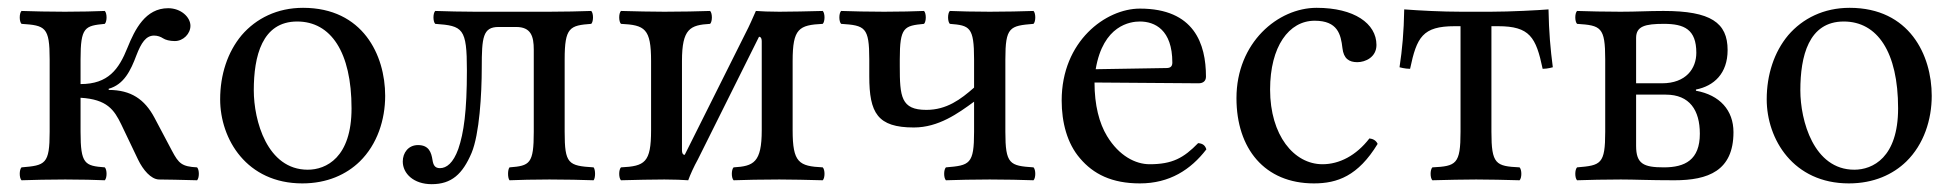

<svg xmlns="http://www.w3.org/2000/svg" viewBox="-20 -459 5001 491"><path d="M386 0C386 0 464 1 484 2C490 -4 490 -25 484 -31C445 -33 437 -41 420 -73L375 -158C350 -205 315 -229 258 -229V-232C297 -243 314 -278 329 -318C341 -349 353 -368 374 -368C383 -368 391 -365 397 -361C403 -357 414 -354 427 -354C449 -354 467 -373 467 -393C467 -415 443 -438 410 -438C352 -438 325 -384 306 -337C284 -282 257 -244 186 -244V-307C186 -390 197 -393 248 -398C254 -404 254 -425 248 -431C224 -430 186 -429 146 -429C103 -429 68 -430 35 -431C29 -425 29 -404 35 -398C96 -394 107 -390 107 -307V-122C107 -39 96 -36 35 -31C29 -25 29 -4 35 2C68 1 103 0 147 0C186 0 226 1 248 2C254 -4 254 -25 248 -31C197 -35 186 -39 186 -122V-209C254 -205 272 -178 290 -141L333 -51C346 -24 366 -1 386 0Z M543 -205C543 -103 611 10 753 10C817 10 866 -13 900 -46C945 -90 965 -153 965 -214C965 -318 908 -439 755 -439C689 -439 635 -412 598 -369C562 -326 543 -268 543 -205ZM740 -404C826 -404 879 -326 879 -182C879 -56 814 -25 767 -25C663 -25 629 -151 629 -228C629 -315 650 -404 740 -404Z M1424 -122V-307C1424 -389 1437 -394 1492 -398C1498 -404 1498 -425 1492 -431C1462 -430 1424 -429 1384 -429H1195C1162 -429 1123 -430 1093 -431C1087 -425 1087 -404 1093 -398C1164 -393 1174 -387 1174 -279C1174 -174 1166 -119 1152 -78C1139 -42 1122 -29 1105 -29C1092 -29 1088 -37 1086 -50C1083 -69 1077 -88 1049 -88C1024 -88 1010 -68 1010 -46C1010 -15 1038 12 1084 12C1135 12 1163 -14 1186 -68C1206 -116 1212 -218 1212 -286C1212 -364 1215 -390 1255 -390H1300C1338 -390 1345 -366 1345 -332V-122C1345 -40 1335 -35 1283 -31C1278 -25 1278 -4 1283 2C1308 1 1345 0 1385 0C1425 0 1470 1 1498 2C1503 -4 1503 -25 1498 -31C1433 -35 1424 -40 1424 -122Z M1731 -63C1728 -63 1724 -65 1724 -75V-303C1724 -386 1745 -395 1796 -398C1802 -404 1802 -425 1796 -431C1773 -430 1716 -429 1679 -429C1646 -429 1606 -430 1568 -431C1562 -425 1562 -404 1568 -398C1629 -395 1645 -386 1645 -303V-126C1645 -43 1629 -34 1568 -31C1562 -25 1562 -4 1568 2C1607 1 1647 0 1679 0C1702 0 1729 1 1740 2C1745 -12 1754 -32 1765 -52L1921 -365C1924 -365 1928 -363 1928 -353V-126C1928 -43 1907 -34 1856 -31C1850 -25 1850 -4 1856 2C1879 1 1933 0 1973 0C2004 0 2045 1 2084 2C2090 -4 2090 -25 2084 -31C2023 -34 2007 -43 2007 -126V-303C2007 -386 2023 -395 2084 -398C2090 -404 2090 -425 2084 -431C2044 -430 2004 -429 1973 -429C1951 -429 1923 -430 1913 -431C1905 -413 1896 -392 1887 -375Z M2281 -307C2281 -390 2292 -393 2343 -398C2349 -404 2349 -425 2343 -431C2319 -430 2281 -429 2241 -429C2198 -429 2164 -430 2131 -431C2125 -425 2125 -404 2131 -398C2192 -394 2203 -390 2203 -307V-264C2203 -170 2224 -133 2317 -133C2380 -133 2430 -169 2471 -199V-122C2471 -39 2460 -36 2399 -31C2393 -25 2393 -4 2399 2C2432 1 2467 0 2511 0C2554 0 2591 1 2623 2C2629 -4 2629 -25 2623 -31C2562 -35 2551 -39 2551 -122V-307C2551 -390 2562 -393 2623 -398C2629 -404 2629 -425 2623 -431C2589 -430 2555 -429 2511 -429C2472 -429 2432 -430 2409 -431C2403 -425 2403 -404 2409 -398C2460 -394 2471 -390 2471 -307V-235C2437 -205 2401 -178 2349 -178C2284 -178 2281 -212 2281 -290Z M3044 -93C3007 -55 2978 -39 2920 -39C2884 -39 2842 -60 2811 -111C2791 -144 2779 -190 2779 -248L3045 -246C3057 -246 3064 -252 3064 -263C3064 -347 3034 -437 2895 -437C2808 -437 2695 -354 2695 -202C2695 -146 2709 -92 2742 -54C2776 -14 2823 10 2895 10C2971 10 3025 -25 3065 -77C3062 -87 3056 -92 3044 -93ZM2782 -282C2801 -395 2871 -404 2895 -404C2933 -404 2978 -383 2978 -299C2978 -290 2974 -285 2963 -285Z M3503 -91C3499 -100 3491 -104 3482 -105C3448 -61 3405 -39 3362 -39C3289 -39 3228 -113 3228 -230C3228 -340 3276 -406 3342 -406C3401 -406 3409 -371 3413 -336C3416 -309 3430 -300 3451 -300C3472 -300 3500 -313 3500 -344C3500 -399 3443 -439 3347 -439C3248 -439 3142 -350 3142 -208C3142 -79 3214 10 3340 10C3400 10 3453 -9 3503 -91Z M3715 -122C3715 -39 3704 -34 3643 -31C3637 -25 3637 -4 3643 2C3682 1 3722 0 3755 0C3789 0 3828 1 3866 2C3872 -4 3872 -25 3866 -31C3805 -34 3794 -39 3794 -122V-392H3811C3892 -392 3908 -364 3925 -283C3938 -283 3951 -287 3951 -287C3945 -333 3941 -377 3940 -435C3917 -433 3842 -429 3792 -429H3717C3667 -429 3611 -432 3571 -435C3570 -377 3566 -333 3559 -287C3559 -287 3573 -283 3586 -283C3603 -364 3618 -392 3700 -392H3715Z M4124 -429C4081 -429 4046 -430 4013 -431C4007 -425 4007 -404 4013 -398C4074 -394 4085 -390 4085 -307V-122C4085 -39 4074 -36 4013 -31C4007 -25 4007 -4 4013 2C4046 1 4081 0 4125 0C4162 0 4195 2 4262 2C4348 2 4413 -22 4413 -121C4413 -177 4378 -216 4317 -227V-230C4363 -239 4398 -271 4398 -331C4398 -401 4355 -431 4234 -431C4193 -431 4167 -429 4124 -429ZM4164 -217H4240C4301 -217 4327 -177 4327 -117C4327 -50 4289 -31 4235 -31C4183 -31 4164 -40 4164 -86ZM4164 -246V-362C4164 -392 4187 -398 4235 -398C4287 -398 4318 -384 4318 -324C4318 -284 4292 -246 4230 -246Z M4498 -205C4498 -103 4566 10 4708 10C4772 10 4821 -13 4855 -46C4900 -90 4920 -153 4920 -214C4920 -318 4863 -439 4710 -439C4644 -439 4590 -412 4553 -369C4517 -326 4498 -268 4498 -205ZM4695 -404C4781 -404 4834 -326 4834 -182C4834 -56 4769 -25 4722 -25C4618 -25 4584 -151 4584 -228C4584 -315 4605 -404 4695 -404Z"/></svg>

Font: Libertinus Serif
Style: Regular
Weight: 400
Designer: Philipp H. Poll, Khaled Hosny
Foundry: Caleb Maclennan
Version: Version 7.050;RELEASE